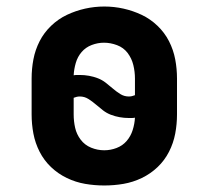

<svg xmlns="http://www.w3.org/2000/svg" viewBox="-20 -561 640 589"><path d="M300 8Q270 8 241 3Q212 -2 185 -15Q158 -28 136.5 -48.5Q115 -69 101.5 -95.5Q88 -122 82.5 -151Q77 -180 77 -210V-320Q77 -350 82.5 -379Q88 -408 101.5 -434.5Q115 -461 137 -482Q159 -503 185.5 -515.5Q212 -528 241 -534.5Q270 -541 300 -541Q330 -541 359 -534.5Q388 -528 414.5 -515.5Q441 -503 463 -482Q485 -461 498.5 -434.5Q512 -408 517.5 -379Q523 -350 523 -320V-210Q523 -180 517.5 -151Q512 -122 498.5 -95.5Q485 -69 463.5 -48.5Q442 -28 415 -15Q388 -2 359 3Q330 8 300 8ZM375 -265Q380 -265 384.5 -266Q389 -267 394 -269V-320Q394 -341 389 -361.5Q384 -382 371.5 -398.5Q359 -415 339 -422.5Q319 -430 299 -430Q280 -430 261.5 -423Q243 -416 230.5 -401.5Q218 -387 212.5 -368Q207 -349 206 -330Q211 -331 215.5 -331Q220 -331 225 -331Q239 -331 253 -328.5Q267 -326 280 -321Q293 -316 304 -307.5Q315 -299 326 -289.5Q337 -280 349 -272.5Q361 -265 375 -265ZM300 -100Q319 -100 337.5 -107Q356 -114 368.5 -128.5Q381 -143 387 -162Q393 -181 394 -200Q389 -199 384.5 -199Q380 -199 375 -199Q361 -199 347 -201.5Q333 -204 320 -209Q307 -214 296 -222.5Q285 -231 274 -240.5Q263 -250 251 -257.5Q239 -265 225 -265Q220 -265 215.5 -264Q211 -263 206 -261V-210Q206 -189 210.5 -169Q215 -149 227.5 -132.5Q240 -116 259.5 -108Q279 -100 300 -100Z"/></svg>

Font: Iosevka Curly Slab XBdEx
Style: Regular
Weight: 800
Width: 7
Monospace: yes
Designer: Belleve Invis
Foundry: Belleve Invis
Version: Version 11.0.0; ttfautohint (v1.8.3)